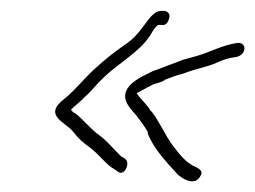

<svg xmlns="http://www.w3.org/2000/svg" viewBox="-20 -437 471 354"><path d="M99 -255C58 -224 101 -212 115 -194C126 -180 132 -175 147 -164C164 -151 177 -132 191 -125L198 -120C209 -112 220 -135 212 -143L205 -148H204C192 -159 179 -176 164 -187C148 -198 131 -219 120 -227C113 -232 114 -230 111 -235C119 -243 129 -250 135 -257L136 -258C148 -268 157 -281 172 -295C201 -322 236 -341 255 -369C258 -372 262 -383 270 -390L272 -391H279C285 -390 290 -395 292 -404C294 -411 290 -415 284 -417H278C270 -417 262 -412 253 -400C239 -382 230 -367 208 -353C190 -340 174 -328 158 -313C136 -294 122 -274 99 -255ZM219 -279C200 -258 218 -239 229 -227C237 -217 246 -205 253 -193L252 -192C263 -163 286 -139 308 -115C316 -108 337 -94 348 -110C355 -120 351 -124 341 -129C322 -137 311 -153 299 -168C284 -188 273 -215 259 -232H258C251 -245 241 -252 232 -265C240 -269 251 -276 258 -279C266 -284 276 -284 283 -289H284V-290C294 -294 305 -298 320 -302C342 -311 362 -313 381 -322C394 -328 402 -330 416 -332C434 -336 436 -358 419 -358C389 -354 369 -341 340 -333L318 -327C310 -324 302 -321 297 -319L281 -313C272 -309 263 -307 256 -303L240 -295C232 -290 224 -285 219 -279ZM256 -304V-303ZM308 -115Z"/></svg>

Font: Stray Cat
Style: LtCnObl
Weight: 300
Version: Version 1.0